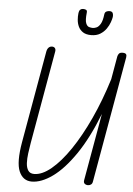

<svg xmlns="http://www.w3.org/2000/svg" viewBox="-73 -1259 918 1321"><g transform="rotate(5 386.0 -598.5)"><path d="M197 9Q136 9 109.5 -52.8Q83 -114.5 107.5 -255.5L219.5 -891Q221.5 -902 226.2 -910.5Q231 -919 238.8 -923.8Q246.5 -928.5 256.5 -928.5Q270.5 -928 276.8 -919.2Q283 -910.5 280.5 -896.5L167.5 -255Q161.5 -219.5 156.5 -182.5Q151.5 -145.5 153.2 -114.2Q155 -83 167.8 -63.8Q180.5 -44.5 209 -44.5Q264 -44.5 327 -96.8Q390 -149 454 -243.2Q518 -337.5 576.5 -464.2Q635 -591 681 -740L709 -900Q711.5 -912 718.8 -920.2Q726 -928.5 743 -928.5Q761.5 -928.5 767.2 -921Q773 -913.5 770.5 -899L617 -28Q615 -13.5 605.8 -6.8Q596.5 0 585 0Q571 0 562 -7.8Q553 -15.5 556 -32.5L638 -496.5Q571 -325.5 494 -213.2Q417 -101 340.2 -46Q263.5 9 197 9ZM516.5 -1030.5Q481 -1030.5 459.8 -1044.5Q438.5 -1058.5 428.2 -1080.5Q418 -1102.5 416 -1126.8Q414 -1151 416.5 -1171.5Q419 -1191.5 427 -1198.2Q435 -1205 446 -1205Q460.5 -1205 468 -1200.2Q475.5 -1195.5 473.5 -1181Q468 -1130 476 -1109.2Q484 -1088.5 498 -1084.5Q512 -1080.5 523.5 -1080.5Q536 -1080.5 550.5 -1087.2Q565 -1094 577.2 -1115.2Q589.5 -1136.5 594.5 -1180Q596.5 -1195.5 606.8 -1200.8Q617 -1206 629 -1206Q646.5 -1206 651.5 -1194.2Q656.5 -1182.5 654.5 -1168Q652.5 -1154 644.5 -1131Q636.5 -1108 620.5 -1085Q604.5 -1062 579 -1046.2Q553.5 -1030.5 516.5 -1030.5Z"/></g></svg>

Font: Edu VIC WA NT Hand Pre
Style: Regular
Weight: 400
Designer: Tina and Corey Anderson, Eben Sorkin, Mirko Velimirovic
Foundry: Google for Education
Version: Version 1.000